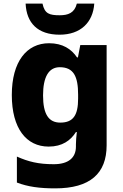

<svg xmlns="http://www.w3.org/2000/svg" viewBox="-20 -797 677 1057"><path d="M499 -777H403C390 -725 354 -713 309 -713C252 -713 226 -721 214 -777H121C126 -671 187 -606 308 -606C424 -606 492 -674 499 -777ZM250 -559C127 -559 45 -458 45 -274C45 -90 125 10 248 10C323 10 369 -24 398 -70H403C400 -46 398 -19 398 -2V10C398 72 356 107 276 107C191 107 136 93 73 65V208C133 231 197 240 284 240C476 240 567 158 567 3V-549H422L409 -481H404C373 -527 325 -559 250 -559ZM309 -427C386 -427 410 -375 410 -276V-254C410 -164 384 -122 312 -122C248 -122 217 -168 217 -272C217 -373 248 -427 309 -427Z"/></svg>

Font: Noto Sans Myanmar UI ExtraBold
Style: Regular
Weight: 800
Designer: Monotype Design Team
Foundry: Monotype Imaging Inc.
Version: Version 2.103